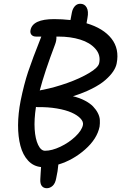

<svg xmlns="http://www.w3.org/2000/svg" viewBox="-20 -827 640 1014"><path d="M192.9 119.1Q193.4 107.4 194.8 85.9Q196.3 64.5 196.8 55.2Q156.2 51.3 128.4 21.2Q100.6 -8.8 87.9 -56.9Q75.2 -105 75.4 -166Q75.7 -227.1 88.9 -294.9Q106.9 -382.8 128.4 -447.5Q149.9 -512.2 198.2 -633.8H170.9Q154.3 -633.8 146.2 -643.3Q138.2 -652.8 141.1 -668Q152.3 -726.1 266.1 -726.1Q307.1 -726.1 352.1 -721.2Q358.4 -751 359.9 -762.2Q363.8 -781.2 375.2 -794.2Q386.7 -807.1 403.8 -807.1Q426.8 -807.1 437.7 -787.4Q448.7 -767.6 441.9 -731.9Q440.4 -720.2 437 -704.1Q525.9 -677.7 568.6 -623.3Q611.3 -568.8 596.2 -492.2Q592.3 -471.7 577.9 -450Q563.5 -428.2 536.9 -404.8Q510.3 -381.3 466.1 -358.9Q421.9 -336.4 365.2 -318.8Q400.9 -310.1 428.2 -295.7Q455.6 -281.2 471.2 -265.1Q486.8 -249 496.6 -230.2Q506.3 -211.4 507.3 -193.6Q508.3 -175.8 505.9 -158.2Q492.7 -93.3 429.2 -37.4Q365.7 18.6 288.1 42Q285.6 75.7 276.9 113.8Q272 141.6 258.1 154.3Q244.1 167 227.1 167Q210 167 200.7 155Q191.4 143.1 192.9 119.1ZM271 -592.8Q215.3 -446.3 189.9 -349.1Q195.3 -351.1 208 -353Q270.5 -365.7 335.9 -388.9Q401.4 -412.1 450.4 -441.2Q499.5 -470.2 503.9 -494.1Q512.7 -536.6 483.9 -569.3Q455.1 -602.1 403.8 -617.9Q352.5 -633.8 289.1 -633.8H277.8Q279.3 -614.7 271 -592.8ZM179.2 -261.2Q172.9 -261.2 169.9 -262.2Q159.7 -195.3 163.1 -144Q166.5 -92.8 181.4 -61.8Q196.3 -30.8 217.8 -30.8Q253.9 -30.8 299.1 -52.2Q344.2 -73.7 378.2 -106Q412.1 -138.2 418 -167Q421.4 -184.1 405 -201.4Q388.7 -218.8 358.2 -232.4Q327.6 -246.1 280.3 -254.2Q232.9 -262.2 179.2 -261.2Z"/></svg>

Font: Shantell Sans Irregular Bouncy
Style: Italic
Weight: 400
Italic angle: -11.31°
Designer: Stephen Nixon, Anya Danilova, Shantell Martin
Foundry: Arrow Type
Version: Version 1.006;[9816181b4]